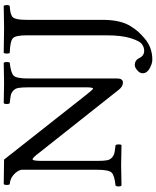

<svg xmlns="http://www.w3.org/2000/svg" viewBox="79 -766 859 1058"><g transform="rotate(-90 509.0 -237.5)"><path d="M556.2 -512.2Q556.2 -547.4 553 -565.7Q549.8 -584 537.8 -594.5Q525.9 -605 512.9 -607.9Q500 -610.8 469.2 -613.8Q464.4 -617.7 464.1 -629.9Q463.9 -642.1 469.2 -647Q557.1 -645 580.1 -645Q609.9 -645 691.9 -647Q695.8 -642.1 695.8 -630.1Q695.8 -618.2 691.9 -613.8Q635.7 -607.9 620.4 -592Q605 -576.2 605 -512.2V-21Q605 9.8 582 9.8Q560.1 9.8 542 -14.2L192.9 -455.1Q168 -488.3 159.2 -487.8Q151.4 -487.8 150.9 -439V-132.8Q150.9 -97.7 154.1 -79.3Q157.2 -61 169.2 -50.5Q181.2 -40 194.1 -37.1Q207 -34.2 237.8 -30.8Q241.7 -25.9 241.9 -13.9Q242.2 -2 237.8 2Q153.8 0 127 0Q101.1 0 15.1 2Q10.3 -2 10 -13.9Q9.8 -25.9 15.1 -30.8Q71.3 -36.6 86.7 -52.7Q102.1 -68.8 102.1 -132.8V-549.8Q97.2 -571.8 75.2 -591.8Q53.2 -611.8 22.9 -613.8Q18.1 -617.7 18.1 -629.9Q18.1 -642.1 22.9 -647L158.2 -645L501 -210Q543.9 -154.8 548.8 -154.8Q555.7 -154.8 556.2 -185.1ZM928.2 -522.9V-103Q928.2 -52.2 919.2 -13.2Q910.2 25.9 892.1 54Q874 82 861.1 95.9Q848.1 109.9 826.2 128.9Q776.4 171.9 709 171.9Q687 171.9 660.4 157Q633.8 142.1 633.8 118.2Q633.8 103 649.9 89.1Q666 75.2 678.2 75.2Q706.1 75.2 717.8 100.6Q730.5 127 757.8 127Q777.8 127 794.9 114Q812 101.1 827.4 51.5Q842.8 2 842.8 -81.1V-522.9Q842.8 -583 825.9 -597.4Q809.1 -611.8 746.1 -613.8Q742.2 -617.7 742.2 -629.9Q742.2 -642.1 746.1 -647Q846.2 -645 884.8 -645Q928.7 -645 1004.9 -647Q1009.8 -642.1 1009.8 -630.1Q1009.8 -618.2 1004.9 -613.8Q957 -611.8 942.6 -596.9Q928.2 -582 928.2 -522.9Z"/></g></svg>

Font: Linux Libertine O
Style: Regular
Weight: 400
Designer: Philipp H. Poll
Foundry: Philipp H. Poll
Version: Version 5.3.0